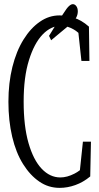

<svg xmlns="http://www.w3.org/2000/svg" viewBox="-20 -909 483 935"><path d="M171.9 -24.4Q127 -54.7 92.3 -110.1Q57.6 -165.5 39.3 -243.4Q21 -321.3 21 -413.3Q21 -505.4 40.3 -582.8Q59.6 -660.2 94.5 -716.3Q129.4 -772.5 174.3 -803.2Q218.3 -834 270 -834Q299.3 -834 337.4 -823.2Q375.5 -812.5 413.1 -779.3Q414.1 -700.7 415.5 -612.3Q415.5 -612.3 376.5 -612.3Q369.1 -685.5 361.8 -749Q349.6 -759.8 338.9 -765.6Q306.6 -783.7 279.3 -783.7Q228.5 -783.7 187.5 -741Q146.5 -698.2 121.1 -616.2Q95.2 -534.2 95.2 -414.3Q95.2 -294.4 118.9 -212.2Q142.6 -129.9 182.9 -87.4Q223.1 -44.9 273.9 -44.9Q306.6 -44.9 342.8 -63.5Q355.5 -69.8 369.1 -80.1Q376.5 -146.5 383.8 -219.2Q383.8 -219.2 422.9 -219.2Q421.4 -131.3 419.4 -49.8Q385.3 -21.5 346.9 -7.8Q308.6 5.9 270.5 5.9Q215.8 5.9 171.9 -24.4ZM322.3 -790.5Q298.3 -770.5 274.9 -751.2Q251.5 -731.9 229 -712.9Q229 -712.9 218.8 -734.4Q254.4 -794.4 290 -845.2Q305.2 -869.6 315.7 -879.2Q326.2 -888.7 334.5 -888.7Q344.7 -888.7 351.8 -878.9Q358.9 -869.1 358.9 -853.5Q358.9 -837.9 351.3 -823.5Q343.8 -809.1 322.3 -790.5Z"/></svg>

Font: Scarab Serif
Style: Light
Weight: 300
Designer: John Roberts
Foundry: Scarab
Version: 1.0